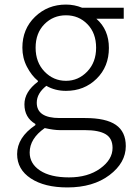

<svg xmlns="http://www.w3.org/2000/svg" viewBox="-20 -567 583 841"><path d="M275 254Q175 254 115 214.5Q55 175 55 108Q55 35 135 -19V-24Q87 -52 87 -110Q87 -165 146 -209V-213Q118 -236 98 -274.5Q78 -313 78 -358Q78 -440 133.5 -493.5Q189 -547 269 -547Q306 -547 340 -533H522V-485H402Q457 -437 457 -357Q457 -275 403 -222Q349 -169 269 -169Q221 -169 183 -191Q141 -158 141 -117Q141 -50 241 -50H353Q444 -50 487.5 -20Q531 10 531 73Q531 146 459.5 200Q388 254 275 254ZM269 -213Q323 -213 362 -253.5Q401 -294 401 -358Q401 -422 363 -461Q325 -500 269 -500Q213 -500 174.5 -461Q136 -422 136 -358Q136 -294 175 -253.5Q214 -213 269 -213ZM282 210Q365 210 419 171Q473 132 473 81Q473 39 443 21Q413 3 352 3H243Q216 3 176 -6Q110 40 110 101Q110 150 155.5 180Q201 210 282 210Z"/></svg>

Font: Noto Sans Korean Light
Style: Regular
Weight: 300
Designer: Ryoko NISHIZUKA  (kana & ideographs); Paul D. Hunt (Latin, Greek & Cyrillic); Wenlong ZHANG  (bopomofo); Sandoll Communi
Foundry: Adobe Systems Incorporated
Version: Version 1.000;PS 1;hotconv 1.0.78;makeotf.lib2.5.61930